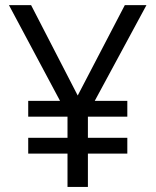

<svg xmlns="http://www.w3.org/2000/svg" viewBox="-20 -734 612 754"><path d="M15.1 -713.9H102.1L285.2 -358.9L470.2 -713.9H555.2L352.1 -337.9H480V-275.9H325.2V-192.9H480V-130.9H325.2V0H245.1V-130.9H90.8V-192.9H245.1V-275.9H90.8V-337.9H215.8Z"/></svg>

Font: OpenSansEmoji
Style: Regular
Weight: 400
Foundry: MorbZ
Version: Version 1.000;PS 001.000;hotconv 1.0.70;makeotf.lib2.5.58329